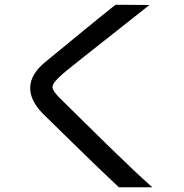

<svg xmlns="http://www.w3.org/2000/svg" viewBox="-20 -741 774 808"><path d="M609 -720 466 -721C409 -676 209 -512 167 -477C91 -413 86 -340 159 -264C295 -132 342 -83 480 47H621C528 -34 354 -208 239 -321C215 -344 201 -362 201 -374C201 -388 215 -403 234 -421C252 -439 332 -501 609 -720Z"/></svg>

Font: コーポレート・ロゴ ver3 Medium
Style: Regular
Weight: 500
Designer: [KANA_main] LOGOTYPE.JP [Source Han Sans] Ryoko NISHIZUKA 西塚涼子 (kana, bopomofo & ideographs); Paul D. Hunt (Latin, Greek
Version: Version 12.001;FEAKit 1.0